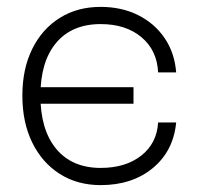

<svg xmlns="http://www.w3.org/2000/svg" viewBox="-20 -530 576 558"><path d="M64.5 -276.5V-228.5H368V-276.5ZM45 -252Q45 -174 73.8 -115.5Q102.5 -57 153.8 -24.5Q205 8 272.5 8Q364 8 424 -41.5Q484 -91 492 -174H439.5Q436 -113.5 390.5 -77.8Q345 -42 272.5 -42Q189.5 -42 143.5 -97.2Q97.5 -152.5 97.5 -252Q97.5 -351 143.2 -405.5Q189 -460 272.5 -460Q345.5 -460 391 -422Q436.5 -384 439.5 -319.5H492Q487.5 -376.5 458.5 -419.2Q429.5 -462 381.5 -486Q333.5 -510 272.5 -510Q205 -510 153.8 -478Q102.5 -446 73.8 -388Q45 -330 45 -252Z"/></svg>

Font: Overused Grotesk Light
Style: Regular
Weight: 300
Designer: RandomMaerks
Version: Version 0.005